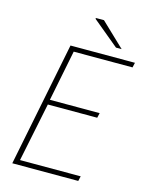

<svg xmlns="http://www.w3.org/2000/svg" viewBox="-123 -907 760 984"><g transform="rotate(15 257.0 -415.0)"><path d="M40 0 172 -660H514L508 -634H196L142 -364H406L400 -338H138L74 -26H396L390 0ZM400 -710 260 -826 262 -830H304L430 -710Z"/></g></svg>

Font: Source Sans 3 VF
Style: Italic
Weight: 200
Italic angle: -11°
Designer: Paul D. Hunt
Foundry: Adobe Systems Incorporated
Version: Version 3.042;hotconv 1.0.118;makeotfexe 2.5.65603